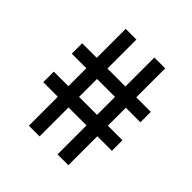

<svg xmlns="http://www.w3.org/2000/svg" viewBox="-177 -803 914 914"><g transform="rotate(45 280.0 -346.0)"><path d="M420 -215V-20H347V-215H226V-20H154V-215H56V-286H154V-407H56V-477H154V-672H226V-477H347V-672H420V-477H518V-407H420V-286H518V-215ZM347 -407H226V-286H347Z"/></g></svg>

Font: Gen
Style: Regular
Weight: 400
Version: Version 1.000;PS 001.001;hotconv 1.0.56